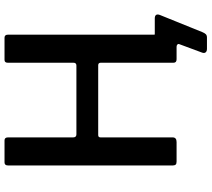

<svg xmlns="http://www.w3.org/2000/svg" viewBox="-62 -720 913 828"><g transform="rotate(-90 394.0 -305.5)"><path d="M598 131Q587 131 582.5 125Q578 119 582 109L618 12Q620 7 616.5 3.5Q613 0 607 0H569L652 -105Q652 -94 663 -94H729Q740 -94 744 -88.5Q748 -83 744 -72L670 111Q666 121 661 126Q656 131 647 131ZM527 -338H226Q216 -338 216 -328V-17Q216 0 196 0H112Q102 0 98.5 -4Q95 -8 95 -16V-727Q95 -742 108 -742H203Q216 -742 216 -727V-446Q216 -432 229 -432H526Q538 -432 538 -445V-728Q538 -742 550 -742H646Q659 -742 659 -727V-15Q659 0 646 0H553Q538 0 538 -13V-327Q538 -338 527 -338Z"/></g></svg>

Font: Libre Franklin Medium
Style: Regular
Weight: 500
Designer: Pablo Impallari, Rodrigo Fuenzalida, Nhung Nguyen
Foundry: Impallari Type
Version: Version 3.000